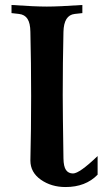

<svg xmlns="http://www.w3.org/2000/svg" viewBox="-20 -754 416 774"><path d="M102.5 -106.9Q105.5 -231 105.5 -366.2Q105.5 -501.5 102.5 -625.5Q102.1 -660.6 90.8 -678Q79.6 -695.3 56.6 -697.8L26.4 -701.2V-733.9Q120.6 -727.5 168.9 -727.5Q216.8 -727.5 312 -733.9V-701.2L281.2 -697.8Q237.3 -692.9 235.8 -625.5Q232.9 -501.5 232.9 -370.6Q232.9 -300.3 235.8 -115.7Q236.3 -82.5 246.1 -68.6Q255.9 -54.7 274.4 -54.7Q300.3 -54.7 373.5 -125V-49.8Q325.2 0 244.1 0Q187 0 144.8 -29.5Q102.5 -59.1 102.5 -106.9Z"/></svg>

Font: Flanker
Style: Bold
Weight: 700
Designer: Flanker
Foundry: Flanker
Version: Version 2.021